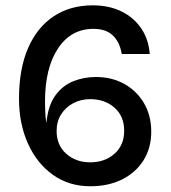

<svg xmlns="http://www.w3.org/2000/svg" viewBox="-20 -668 627 702"><path d="M310 13Q232 13 173.2 -29Q114.5 -71 82 -143.5Q49.5 -216 49.5 -307Q49.5 -415.5 82.5 -491.8Q115.5 -568 176 -608.2Q236.5 -648.5 319 -648.5Q378.5 -648.5 424 -626.2Q469.5 -604 496.5 -564Q523.5 -524 527.5 -470.5H425Q418.5 -512.5 393.5 -537.5Q368.5 -562.5 321.5 -562.5Q239.5 -562.5 192 -490.8Q144.5 -419 144.5 -296Q144.5 -279 145.5 -257.5Q146.5 -236 149.5 -217.5Q155.5 -282 182.2 -318.8Q209 -355.5 248 -371Q287 -386.5 330.5 -386.5Q389 -386.5 434.8 -361Q480.5 -335.5 506.8 -290.2Q533 -245 533 -186.5Q533 -127 504.8 -82Q476.5 -37 426.5 -12Q376.5 13 310 13ZM310 -74.5Q363 -74.5 398.5 -105.8Q434 -137 434 -189.5Q434 -243.5 398.5 -274.5Q363 -305.5 310 -305.5Q275.5 -305.5 247.5 -290.5Q219.5 -275.5 203.2 -249.5Q187 -223.5 187 -189.5Q187 -137 222.2 -105.8Q257.5 -74.5 310 -74.5Z"/></svg>

Font: Karla Medium
Style: Regular
Weight: 500
Designer: Jonathan Pinhorn
Version: Version 2.001